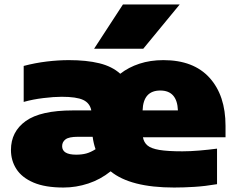

<svg xmlns="http://www.w3.org/2000/svg" viewBox="-20 -828 1057 859"><path d="M264 11Q182 11 130 -11.2Q78 -33.5 53.5 -71.5Q29 -109.5 29 -157Q29 -239 95.2 -286.5Q161.5 -334 306 -334H388.5Q382 -367 352 -381Q322 -395 256 -395Q221 -395 173.8 -389.2Q126.5 -383.5 86 -372V-533Q137 -546.5 189.2 -552.8Q241.5 -559 288 -559Q367 -559 424.2 -545Q481.5 -531 518 -498Q555 -527 603.8 -543Q652.5 -559 711 -559Q846 -559 917.5 -480Q989 -401 989 -265V-214H619.5Q623.5 -191 639.8 -177.2Q656 -163.5 693 -157.2Q730 -151 796 -151Q830.5 -151 872 -154.5Q913.5 -158 951 -163V-4Q898 5 850 8Q802 11 759 11Q563.5 11 475 -61.5Q429.5 -25 375 -7Q320.5 11 264 11ZM697 -423Q621 -423 618 -334H776Q772.5 -423 697 -423ZM321 -136Q345.5 -136 365.5 -141.2Q385.5 -146.5 407.5 -160.5Q398.5 -186 394.5 -216H328Q288.5 -216 273.2 -204.5Q258 -193 258 -174Q258 -136 321 -136ZM401 -610 530 -808H784L621 -610Z"/></svg>

Font: Encode Sans Expanded Black
Style: Regular
Weight: 900
Width: 7
Designer: Multiple Designers
Foundry: Impallari Type
Version: Version 3.000; ttfautohint (v1.8.3) -l 8 -r 50 -G 200 -x 14 